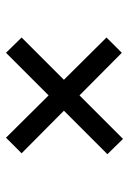

<svg xmlns="http://www.w3.org/2000/svg" viewBox="85 -651 430 640"><g transform="rotate(90 300.0 -331.0)"><path d="M156 -136 105 -188 246 -329 105 -471 156 -522 298 -381 443 -526 494 -474 349 -329 491 -188 439 -136 298 -278Z"/></g></svg>

Font: JetBrains Mono NL
Style: Regular
Weight: 400
Monospace: yes
Designer: Philipp Nurullin, Konstantin Bulenkov
Foundry: JetBrains
Version: Version 2.305; ttfautohint (v1.8.4.7-5d5b)